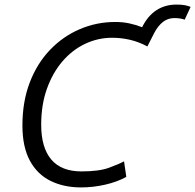

<svg xmlns="http://www.w3.org/2000/svg" viewBox="-20 -804 853 839"><path d="M334 15Q259 15 201 -13.5Q143 -42 110.5 -102Q78 -162 78 -256Q78 -360 110 -443.5Q142 -527 198.5 -586Q255 -645 328.5 -676.5Q402 -708 484 -708Q516 -708 544.5 -702Q573 -696 601 -685Q625 -734 663 -759Q701 -784 751 -784Q773 -784 786.5 -781.5Q800 -779 813 -774L787 -718Q780 -721 768 -723Q756 -725 742 -725Q714 -725 692.5 -708.5Q671 -692 654 -660L624 -601Q587 -621 548.5 -630Q510 -639 470 -639Q408 -639 352 -612.5Q296 -586 253 -536Q210 -486 185 -416Q160 -346 160 -259Q160 -159 204 -107Q248 -55 336 -55Q413 -55 456.5 -71Q500 -87 522 -99L532 -31Q492 -9 439.5 3Q387 15 334 15Z"/></svg>

Font: Ubuntu Sans
Style: Italic
Weight: 400
Italic angle: -13.5°
Designer: Dalton Maag Ltd
Foundry: Dalton Maag Ltd
Version: Version 1.006